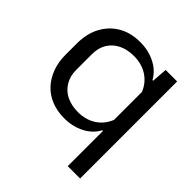

<svg xmlns="http://www.w3.org/2000/svg" viewBox="-190 -668 968 968"><g transform="rotate(45 294.0 -183.5)"><path d="M443 167V-84H438Q415 -40 367 -15.5Q319 9 260 9Q209 9 168 -7.5Q127 -24 98.5 -54.5Q70 -85 54 -127.5Q38 -170 38 -221V-302Q38 -372 65.5 -424Q93 -476 142.5 -505Q192 -534 260 -534Q319 -534 367 -509.5Q415 -485 438 -442H443L449 -525H531V167ZM287 -62Q342 -62 383 -88.5Q424 -115 443 -163V-362Q424 -409 383 -435.5Q342 -462 287 -462Q240 -462 205 -445Q170 -428 150 -396Q130 -364 130 -318V-206Q130 -162 150 -129Q170 -96 205 -79Q240 -62 287 -62Z"/></g></svg>

Font: Hubot Sans Condensed ExtraLight
Style: Regular
Weight: 400
Version: Version 2.000